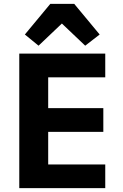

<svg xmlns="http://www.w3.org/2000/svg" viewBox="-20 -976 640 996"><path d="M80 0V-698H526V-575H230V-415H516V-292H230V-123H526V0ZM365 -956 497 -797 422 -739 301 -854 180 -739 109 -797 241 -956Z"/></svg>

Font: iA Writer Duo S
Style: Bold
Weight: 700
Designer: Mike Abbink, Paul van der Laan, Pieter van Rosmalen, Oliver Reichenstein
Foundry: Bold Monday and Information Architects Inc.
Version: Version 2.000